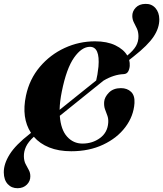

<svg xmlns="http://www.w3.org/2000/svg" viewBox="-61 -787 861 1013"><path d="M96.5 -81 102.5 -86Q51 -165 76 -282.5Q94.5 -369.5 149 -434Q203.5 -498.5 279.8 -533.8Q356 -569 440.5 -569Q504 -569 547.8 -547.8Q591.5 -526.5 610.5 -494Q643 -520.5 656.5 -544.2Q670 -568 669.5 -596.5Q669 -620 661.2 -636.5Q653.5 -653 645.5 -668.2Q637.5 -683.5 637 -702Q636.5 -727 655 -746.5Q673.5 -766 706 -766.5Q738.5 -767.5 758.8 -744.8Q779 -722 779.5 -685.5Q780 -639.5 749.5 -593.8Q719 -548 644.5 -489.5L620.5 -470.5Q624.5 -455 623.5 -439Q622 -421 614.8 -409Q607.5 -397 592.5 -396Q539.5 -394 485 -361.5L254.5 -176Q260 -102.5 293 -66Q326 -29.5 374 -29.5Q427 -29.5 466.8 -58.8Q506.5 -88 510 -139.5Q511.5 -161 505.2 -177.5Q499 -194 493 -210.5Q487 -227 488.5 -249.5Q490.5 -275 513.8 -298.5Q537 -322 577 -322Q610 -322 630.5 -302.5Q651 -283 648.5 -243Q644 -174.5 600.5 -116.5Q557 -58.5 483.2 -23.8Q409.5 11 315 11Q248.5 11 198.8 -9Q149 -29 117.5 -65.5Q88 -38.5 76.2 -13.2Q64.5 12 65 38Q65.5 61.5 73.8 78Q82 94.5 90.5 109.2Q99 124 99 143Q99.5 168 81 186.8Q62.5 205.5 32.5 206Q0.5 206.5 -20 184.5Q-40.5 162.5 -41 122.5Q-41.5 78 -10.2 27.8Q21 -22.5 96.5 -81ZM265 -303.5Q254.5 -252 253.5 -207.5L446.5 -362.5Q450 -376 453 -394Q456 -412 458.5 -435.5Q467 -540 413.5 -540Q370 -540 329.8 -483Q289.5 -426 265 -303.5Z"/></svg>

Font: Fraunces 72pt S000
Style: Bold Italic
Weight: 700
Italic angle: -16°
Version: Version 1.000; ttfautohint (v1.8.3)